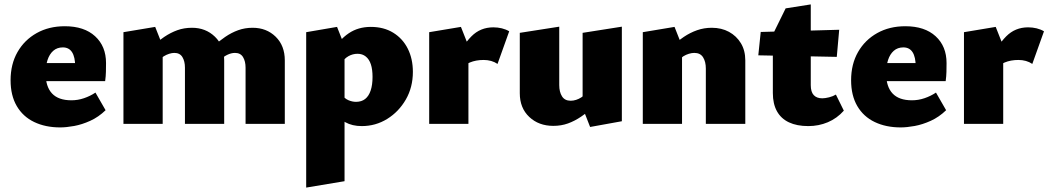

<svg xmlns="http://www.w3.org/2000/svg" viewBox="-20 -562 4757 871"><path d="M253 16Q186 16 135 -8.5Q84 -33 56 -81Q28 -129 28 -198Q28 -271 59.5 -326Q91 -381 146.5 -412Q202 -443 274 -443Q362 -443 411.5 -397.5Q461 -352 461 -276Q461 -256 460.5 -236Q460 -216 457 -194H321V-260Q321 -303 307 -325Q293 -347 265 -347Q239 -347 221.5 -331.5Q204 -316 195.5 -289.5Q187 -263 187 -229Q187 -169 216 -138Q245 -107 304 -107Q333 -107 361 -116.5Q389 -126 413 -142L459 -62Q427 -31 389.5 -14Q352 3 316.5 9.5Q281 16 253 16ZM108 -194 128 -276H452V-194Z M1094 0V-255Q1094 -284 1082.5 -303Q1071 -322 1046 -322Q1029 -322 1010.5 -313Q992 -304 979 -289L943 -349Q973 -375 1001.5 -394.5Q1030 -414 1060.5 -425Q1091 -436 1126 -436Q1189 -436 1230.5 -395.5Q1272 -355 1272 -288V0ZM819 0V-255Q819 -284 807.5 -303Q796 -322 771 -322Q760 -322 747.5 -318Q735 -314 723.5 -307Q712 -300 702 -289L666 -349Q696 -375 725 -394.5Q754 -414 784.5 -425Q815 -436 851 -436Q913 -436 955 -395.5Q997 -355 997 -288V0ZM540 0V-416L684 -440L718 -354V0Z M1621 10Q1578 10 1546.5 -7.5Q1515 -25 1496 -53L1532 -132Q1543 -115 1560.5 -107.5Q1578 -100 1595 -100Q1620 -100 1636.5 -113Q1653 -126 1661.5 -151.5Q1670 -177 1670 -213Q1670 -247 1662.5 -270Q1655 -293 1639.5 -305.5Q1624 -318 1602 -318Q1580 -318 1560.5 -307Q1541 -296 1525 -271L1479 -320Q1519 -382 1562 -411Q1605 -440 1662 -440Q1721 -440 1764 -413.5Q1807 -387 1830 -341Q1853 -295 1853 -236Q1853 -166 1821 -110.5Q1789 -55 1736.5 -22.5Q1684 10 1621 10ZM1369 289V-416L1509 -440L1543 -354V260Z M1927 0V-416L2071 -440L2105 -354V0ZM2065 -244 2043 -283Q2078 -356 2118.5 -397Q2159 -438 2218 -438Q2238 -438 2256.5 -433.5Q2275 -429 2290 -420L2237 -272Q2224 -281 2208 -285.5Q2192 -290 2174 -290Q2139 -290 2111.5 -278.5Q2084 -267 2065 -244Z M2490 9Q2424 9 2381 -31.5Q2338 -72 2338 -139V-413L2517 -441V-176Q2517 -145 2529.5 -125Q2542 -105 2569 -105Q2581 -105 2593.5 -109Q2606 -113 2617.5 -120.5Q2629 -128 2637 -138L2676 -78Q2646 -53 2616.5 -33Q2587 -13 2556.5 -2Q2526 9 2490 9ZM2657 14 2623 -73V-413L2801 -441V-12Z M3182 0V-251Q3182 -282 3169.5 -302Q3157 -322 3130 -322Q3118 -322 3105 -318Q3092 -314 3080.5 -307Q3069 -300 3061 -289L3022 -349Q3053 -375 3082 -394.5Q3111 -414 3142.5 -425Q3174 -436 3209 -436Q3253 -436 3287 -417.5Q3321 -399 3341 -366Q3361 -333 3361 -288V0ZM2896 0V-416L3040 -440L3074 -354V0Z M3647 10Q3595 10 3559 -7Q3523 -24 3504.5 -57.5Q3486 -91 3486 -140V-406L3544 -524L3658 -542V-176Q3658 -145 3671.5 -130.5Q3685 -116 3710 -116Q3723 -116 3741 -120.5Q3759 -125 3772 -133L3808 -60Q3777 -25 3735.5 -7.5Q3694 10 3647 10ZM3776 -304 3420 -311 3431 -417 3787 -427Z M4066 16Q3999 16 3948 -8.5Q3897 -33 3869 -81Q3841 -129 3841 -198Q3841 -271 3872.5 -326Q3904 -381 3959.5 -412Q4015 -443 4087 -443Q4175 -443 4224.5 -397.5Q4274 -352 4274 -276Q4274 -256 4273.5 -236Q4273 -216 4270 -194H4134V-260Q4134 -303 4120 -325Q4106 -347 4078 -347Q4052 -347 4034.5 -331.5Q4017 -316 4008.5 -289.5Q4000 -263 4000 -229Q4000 -169 4029 -138Q4058 -107 4117 -107Q4146 -107 4174 -116.5Q4202 -126 4226 -142L4272 -62Q4240 -31 4202.5 -14Q4165 3 4129.5 9.5Q4094 16 4066 16ZM3921 -194 3941 -276H4265V-194Z M4353 0V-416L4497 -440L4531 -354V0ZM4491 -244 4469 -283Q4504 -356 4544.5 -397Q4585 -438 4644 -438Q4664 -438 4682.5 -433.5Q4701 -429 4716 -420L4663 -272Q4650 -281 4634 -285.5Q4618 -290 4600 -290Q4565 -290 4537.5 -278.5Q4510 -267 4491 -244Z"/></svg>

Font: Ysabeau Infant Black
Style: Regular
Weight: 900
Designer: Christian Thalmann (Catharsis Fonts)
Version: Version 2.001;gftools[0.9.30]; featfreeze: ss01,ss02,lnum